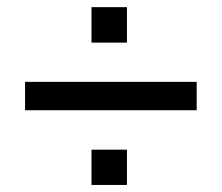

<svg xmlns="http://www.w3.org/2000/svg" viewBox="-20 -631 626 542"><path d="M338.4 -108.9V-208.5H238.3V-108.9ZM535.2 -319.8V-399.9H50.8V-319.8ZM338.4 -510.7V-610.8H238.3V-510.7Z"/></svg>

Font: Winston Medium
Style: Regular
Weight: 500
Designer: Vernon Adams, Kim Jin-seong, David Berlow, Cristiano Sobral
Foundry: The Winston Project Authors
Version: Version 3.004